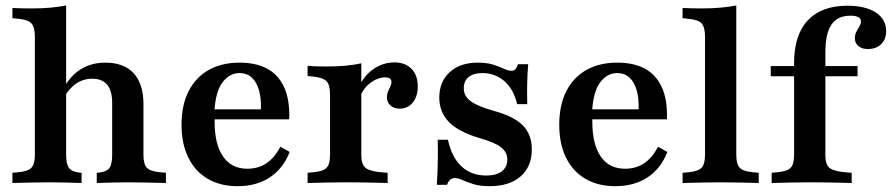

<svg xmlns="http://www.w3.org/2000/svg" viewBox="-20 -651 3172 683"><path d="M159.7 -2.4Q121.8 -2.4 90.3 -1.6Q58.9 -0.8 24.2 0V-36.3L48.4 -38.7Q80.6 -41.9 92.3 -54.8Q104 -67.7 104 -100V-208.1H215.3V-100Q215.3 -66.9 225.4 -53.6Q235.5 -40.3 261.3 -37.1L270.2 -36.3V0Q241.9 -0.8 216.5 -1.6Q191.1 -2.4 159.7 -2.4ZM379 -208.1V-285.5Q379 -328.2 361.3 -349.6Q343.5 -371 308.1 -371Q271 -371 242.3 -347.2Q213.7 -323.4 191.9 -272.6L183.9 -288.7Q211.3 -362.1 253.6 -395.2Q296 -428.2 354.8 -428.2Q421 -428.2 455.6 -390.3Q490.3 -352.4 490.3 -280.6V-208.1ZM434.7 -2.4Q404 -2.4 378.2 -1.6Q352.4 -0.8 324.2 0V-36.3L333.1 -37.1Q359.7 -40.3 369.4 -53.6Q379 -66.9 379 -100V-208.1H490.3V-100Q490.3 -67.7 502 -54.8Q513.7 -41.9 546 -38.7L570.2 -36.3V0Q535.5 -0.8 504.4 -1.6Q473.4 -2.4 434.7 -2.4ZM104 -208.1V-520.2Q104 -554 92.3 -567.3Q80.6 -580.6 47.6 -583.9L24.2 -586.3V-622.6Q41.9 -621.8 57.7 -621.4Q73.4 -621 92.7 -621Q129 -621 159.7 -623.8Q190.3 -626.6 215.3 -631.5V-622.6V-208.1Z M825 11.3Q763.7 11.3 719 -14.9Q674.2 -41.1 650 -90.3Q625.8 -139.5 625.8 -207.3Q625.8 -277.4 651.2 -327Q676.6 -376.6 723 -402.4Q769.4 -428.2 832.3 -428.2Q889.5 -428.2 929.4 -407.3Q969.4 -386.3 990.3 -341.5Q1011.3 -296.8 1008.9 -226.6H705.6L704 -262.1H908.1Q909.7 -300 901.6 -329Q893.5 -358.1 876.2 -374.6Q858.9 -391.1 831.5 -391.1Q796.8 -391.1 771.8 -358.5Q746.8 -325.8 742.7 -254.8L744.4 -251.6Q743.5 -244.4 743.5 -236.3Q743.5 -228.2 743.5 -216.9Q743.5 -137.9 773.4 -94.4Q803.2 -50.8 859.7 -50.8Q899.2 -50.8 927.8 -70.2Q956.5 -89.5 977.4 -129L1010.5 -110.5Q987.1 -50.8 939.5 -19.8Q891.9 11.3 825 11.3Z M1209.7 -2.4Q1171.8 -2.4 1140.3 -1.6Q1108.9 -0.8 1074.2 0V-36.3L1098.4 -38.7Q1130.6 -41.9 1142.3 -54.8Q1154 -67.7 1154 -100V-208.1H1265.3V-100Q1265.3 -78.2 1271.4 -65.7Q1277.4 -53.2 1291.1 -47.6Q1304.8 -41.9 1329.8 -38.7L1358.9 -36.3V0Q1333.9 -0.8 1310.5 -1.2Q1287.1 -1.6 1262.9 -2Q1238.7 -2.4 1209.7 -2.4ZM1154 -208.1V-314.5Q1154 -348.4 1142.3 -361.3Q1130.6 -374.2 1097.6 -378.2L1074.2 -380.6V-416.9Q1091.9 -415.3 1107.7 -414.9Q1123.4 -414.5 1142.7 -414.5Q1179 -414.5 1209.7 -417.3Q1240.3 -420.2 1265.3 -425.8V-416.9V-208.1ZM1401.6 -264.5Q1381.5 -264.5 1369 -275.8Q1356.5 -287.1 1356.5 -304.8Q1356.5 -316.9 1360.5 -325.8Q1364.5 -334.7 1368.5 -343.1Q1372.6 -351.6 1372.6 -358.9Q1372.6 -375.8 1350 -375.8Q1333.1 -375.8 1315.7 -367.3Q1298.4 -358.9 1284.3 -344.4Q1270.2 -329.8 1262.9 -311.3L1261.3 -350.8Q1280.6 -387.9 1313.3 -408.5Q1346 -429 1383.1 -429Q1421.8 -429 1444 -406Q1466.1 -383.1 1466.1 -343.5Q1466.1 -308.1 1448.4 -286.3Q1430.6 -264.5 1401.6 -264.5Z M1721.8 11.3Q1686.3 11.3 1662.9 3.6Q1639.5 -4 1624.2 -10.9Q1608.9 -17.7 1597.6 -17.7Q1579 -17.7 1570.2 6.5H1533.9Q1535.5 -14.5 1536.3 -37.1Q1537.1 -59.7 1537.5 -88.3Q1537.9 -116.9 1537.1 -154H1573.4Q1587.1 -91.1 1621.8 -58.9Q1656.5 -26.6 1709.7 -26.6Q1745.2 -26.6 1764.9 -41.5Q1784.7 -56.5 1784.7 -83.1Q1784.7 -109.7 1762.5 -127Q1740.3 -144.4 1683.9 -160.5Q1610.5 -182.3 1576.6 -217.3Q1542.7 -252.4 1542.7 -304Q1542.7 -360.5 1579.8 -394.4Q1616.9 -428.2 1679.8 -428.2Q1712.1 -428.2 1734.7 -421Q1757.3 -413.7 1772.6 -406.5Q1787.9 -399.2 1799.2 -399.2Q1808.1 -399.2 1813.3 -404.8Q1818.5 -410.5 1822.6 -422.6H1858.9Q1857.3 -406.5 1856.5 -387.9Q1855.6 -369.4 1855.2 -344Q1854.8 -318.5 1855.6 -280.6H1819.4Q1807.3 -333.9 1774.2 -362.5Q1741.1 -391.1 1696 -391.1Q1664.5 -391.1 1647.2 -377Q1629.8 -362.9 1629.8 -337.1Q1629.8 -309.7 1653.6 -291.5Q1677.4 -273.4 1737.1 -256.5Q1808.1 -237.1 1839.9 -204.8Q1871.8 -172.6 1871.8 -119.4Q1871.8 -58.1 1831.9 -23.4Q1791.9 11.3 1721.8 11.3Z M2168.5 11.3Q2107.3 11.3 2062.5 -14.9Q2017.7 -41.1 1993.5 -90.3Q1969.4 -139.5 1969.4 -207.3Q1969.4 -277.4 1994.8 -327Q2020.2 -376.6 2066.5 -402.4Q2112.9 -428.2 2175.8 -428.2Q2233.1 -428.2 2273 -407.3Q2312.9 -386.3 2333.9 -341.5Q2354.8 -296.8 2352.4 -226.6H2049.2L2047.6 -262.1H2251.6Q2253.2 -300 2245.2 -329Q2237.1 -358.1 2219.8 -374.6Q2202.4 -391.1 2175 -391.1Q2140.3 -391.1 2115.3 -358.5Q2090.3 -325.8 2086.3 -254.8L2087.9 -251.6Q2087.1 -244.4 2087.1 -236.3Q2087.1 -228.2 2087.1 -216.9Q2087.1 -137.9 2116.9 -94.4Q2146.8 -50.8 2203.2 -50.8Q2242.7 -50.8 2271.4 -70.2Q2300 -89.5 2321 -129L2354 -110.5Q2330.6 -50.8 2283.1 -19.8Q2235.5 11.3 2168.5 11.3Z M2543.5 -2.4Q2505.6 -2.4 2474.2 -1.6Q2442.7 -0.8 2408.1 0V-36.3L2432.3 -38.7Q2464.5 -41.9 2476.2 -54.8Q2487.9 -67.7 2487.9 -100V-208.1H2599.2V-100Q2599.2 -67.7 2610.9 -54.8Q2622.6 -41.9 2654.8 -38.7L2679 -36.3V0Q2645.2 -0.8 2613.7 -1.6Q2582.3 -2.4 2543.5 -2.4ZM2487.9 -208.1V-520.2Q2487.9 -554 2476.2 -567.3Q2464.5 -580.6 2431.5 -583.9L2408.1 -586.3V-622.6Q2425.8 -621.8 2441.5 -621.4Q2457.3 -621 2476.6 -621Q2512.9 -621 2543.5 -623.8Q2574.2 -626.6 2599.2 -631.5V-622.6V-208.1Z M2721.8 -379.8V-416.1H3030.6V-379.8ZM2860.5 -2.4Q2821.8 -2.4 2790.7 -1.6Q2759.7 -0.8 2725 0V-36.3L2749.2 -38.7Q2781.5 -41.9 2793.1 -54.8Q2804.8 -67.7 2804.8 -100V-208.1H2916.1V-100Q2916.1 -78.2 2921.8 -65.7Q2927.4 -53.2 2941.5 -47.6Q2955.6 -41.9 2980.6 -38.7L3009.7 -36.3V0Q2984.7 -0.8 2961.3 -1.2Q2937.9 -1.6 2913.3 -2Q2888.7 -2.4 2860.5 -2.4ZM2804.8 -208.1V-427.4Q2804.8 -526.6 2853.6 -578.6Q2902.4 -630.6 2994.4 -630.6Q3058.9 -630.6 3095.6 -606.5Q3132.3 -582.3 3132.3 -540.3Q3132.3 -511.3 3114.5 -494Q3096.8 -476.6 3067.7 -476.6Q3046 -476.6 3033.5 -487.1Q3021 -497.6 3021 -515.3Q3021 -527.4 3026.2 -537.9Q3031.5 -548.4 3037.1 -557.3Q3042.7 -566.1 3042.7 -574.2Q3042.7 -595.2 3005.6 -595.2Q2959.7 -595.2 2937.9 -563.7Q2916.1 -532.3 2916.1 -465.3V-208.1Z"/></svg>

Font: Playfair 9pt
Style: Bold
Weight: 700
Designer: Claus Eggers Sørensen
Foundry: Claus Eggers Sørensen
Version: Version 2.203